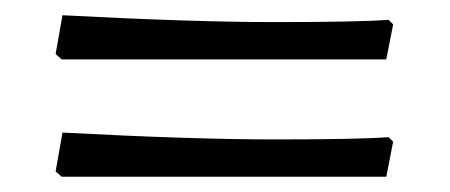

<svg xmlns="http://www.w3.org/2000/svg" viewBox="-20 -377 590 252"><path d="M62 -203Q232 -194 341.5 -194Q451 -194 490 -197L496 -191L487 -145H61L53 -152ZM62 -357Q232 -348 341.5 -348Q451 -348 490 -351L496 -345L487 -299H61L53 -306Z"/></svg>

Font: Almendra
Style: Regular
Weight: 400
Designer: Ana Sanfelippo
Foundry: Ana Sanfelippo
Version: Version 1.004